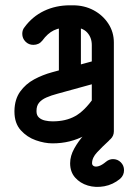

<svg xmlns="http://www.w3.org/2000/svg" viewBox="-20 -541 506 731"><path d="M413.5 -41.2Q413.5 -23.8 400.9 -11.5Q388.2 0.8 371.5 0.8Q354 0.8 341.8 -11.5Q329.5 -23.8 329.5 -41.2V-369.2Q329.5 -398.5 311.4 -417.8Q293.2 -437 257.5 -437H246.5Q208.5 -437 184.9 -425.5Q161.2 -414 141 -386.2Q128.2 -370.2 106.8 -370.2Q89.2 -370.2 77 -382.6Q64.8 -395 64.8 -412.2Q64.8 -427.2 73.2 -437.2Q103.5 -478.5 148 -499.6Q192.5 -520.8 246.5 -520.8H257.5Q301.2 -520.8 336.4 -502Q371.5 -483.2 392.5 -451Q413.5 -418.8 413.5 -379ZM337.2 -169.2Q343.5 -176.5 351.9 -181.2Q360.2 -186 371.5 -186Q388.2 -186 398.5 -173.8Q408.8 -161.5 408.8 -144.2Q408.8 -137 408.8 -130.8Q408.8 -124.5 405 -119Q359.2 -55 303.2 -25.1Q247.2 4.8 180.8 4.8Q180.8 4.8 180.1 4.8Q179.5 4.8 179.5 4.8Q150 4.8 116.6 -6.9Q83.2 -18.5 59.1 -45.1Q35 -71.8 35 -116.2Q35 -117 35 -118Q35 -119 35 -119.2Q35.8 -162.8 56.6 -192Q77.5 -221.2 110 -238.8Q142.5 -256.2 178 -265.8L360.2 -315.5Q363.5 -316.2 365.9 -316.6Q368.2 -317 371.5 -317Q388 -317 400.8 -304.8Q413.5 -292.5 413.5 -275Q413.5 -261 404.4 -249.9Q395.2 -238.8 381.8 -234.5L199 -184.2Q174.8 -177.8 156.6 -169.8Q138.5 -161.8 128.8 -150Q119 -138.2 119 -119.2Q119 -119 119 -118Q119 -117 119 -117Q119 -102 128.2 -93.6Q137.5 -85.2 151.5 -82.1Q165.5 -79 179.5 -79Q179.5 -79 180.1 -79Q180.8 -79 180.8 -79Q230.5 -79 266.1 -98.8Q301.8 -118.5 337.2 -169.2ZM288 -249Q288 -232.2 275.8 -219.8Q263.5 -207.2 246.2 -207.2Q228.8 -207.2 216.5 -219.8Q204.2 -232.2 204.2 -249V-477Q204.2 -494.5 216.5 -506.6Q228.8 -518.8 246.2 -518.8Q263.5 -518.8 275.8 -506.6Q288 -494.5 288 -477ZM384 74.5Q396 64.8 410.2 64.8Q427.8 64.8 440 77Q452.2 89.2 452.2 106.8Q452.2 126.5 437.2 139.8Q410 162.2 377 168.2Q344 174.2 314.5 165.4Q285 156.5 266 135Q247 113.5 247 80.5Q247 52.5 262.9 24.1Q278.8 -4.2 300.5 -28.1Q322.2 -52 338.8 -66.8Q350.2 -77.8 365.8 -77.8Q383.2 -77.8 395.5 -65.1Q407.8 -52.5 407.8 -35.8Q407.8 -17 393.5 -4.2Q369 18.2 349.8 38.8Q330.5 59.2 330.5 80.5Q330.5 88 337.4 91.5Q344.2 95 356.2 91.4Q368.2 87.8 384 74.5Z"/></svg>

Font: Libertine-Super Thin
Style: Regular
Weight: 100
Designer: Bastien Sozeau
Foundry: NBR — Bastien Sozeau
Version: Version 2.003;gftools[0.9.33]